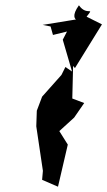

<svg xmlns="http://www.w3.org/2000/svg" viewBox="-20 -642 405 725"><path d="M217 -492 252 -372 227 -389 212 -359 139 -277 119 -224 117 -165 142 3 139 37 199 63 236 -96 204 -147 260 -198 298 -253 253 -270 256 -393 263 -385 365 -550 307 -579C339 -620 308 -579 278 -622C223 -545 322 -564 264 -568L141 -548L171 -542L180 -510L233 -523Z"/></svg>

Font: Charger Distortion
Style: 2It
Weight: 400
Designer: Jasper
Foundry: Cannot Into Space Fonts
Version: Version 0.98